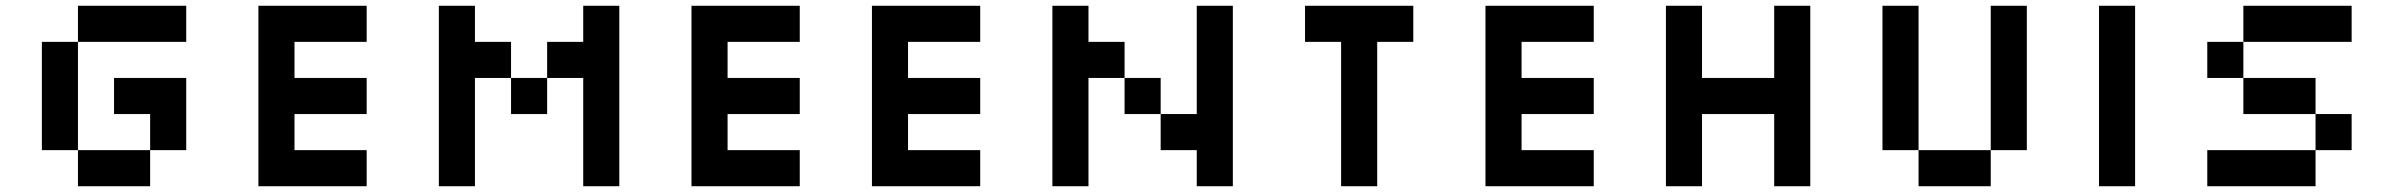

<svg xmlns="http://www.w3.org/2000/svg" viewBox="-20 -645 8290 665"><path d="M250 -500V-625H625V-500ZM125 -125V-500H250V-125ZM500 -125V-250H375V-375H625V-125ZM250 0V-125H500V0Z M875 0V-625H1250V-500H1000V-375H1250V-250H1000V-125H1250V0Z M1500 0V-625H1625V-500H1750V-375H1875V-250H1750V-375H1625V0ZM2000 0V-375H1875V-500H2000V-625H2125V0Z M2375 0V-625H2750V-500H2500V-375H2750V-250H2500V-125H2750V0Z M3000 0V-625H3375V-500H3125V-375H3375V-250H3125V-125H3375V0Z M3625 0V-625H3750V-500H3875V-375H4000V-250H4125V-625H4250V0H4125V-125H4000V-250H3875V-375H3750V0Z M4625 0V-500H4500V-625H4875V-500H4750V0Z M5125 0V-625H5500V-500H5250V-375H5500V-250H5250V-125H5500V0Z M5750 0V-625H5875V-375H6125V-625H6250V0H6125V-250H5875V0Z M6625 0V-125H6500V-625H6625V-125H6875V0ZM6875 -125V-625H7000V-125Z M7250 0V-625H7375V0Z M7750 -500V-625H8125V-500ZM8000 -125V-250H7750V-375H7625V-500H7750V-375H8000V-250H8125V-125ZM7625 0V-125H8000V0Z"/></svg>

Font: Silkscreen
Style: Regular
Weight: 400
Designer: Jason Kottke
Foundry: Jason Kottke
Version: Version 1.001; ttfautohint (v1.8.4.7-5d5b)